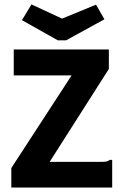

<svg xmlns="http://www.w3.org/2000/svg" viewBox="-20 -846 540 866"><path d="M31 -88 303 -506H42V-623H471V-535L204 -116H438Q455 -116 462 -118Q469 -120 475 -125H486V0H31ZM413 -825 451 -759 278 -664H241L79 -755L122 -826L260 -762Z"/></svg>

Font: Inconsolata Black
Style: Regular
Weight: 900
Monospace: yes
Designer: Raph Levien, Cyreal, Brenton Simpson
Foundry: Raph Levien, Cyreal, Google
Version: Version 3.001; ttfautohint (v1.8.2.53-6de2)